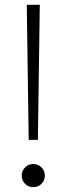

<svg xmlns="http://www.w3.org/2000/svg" viewBox="-20 -770 276 796"><path d="M91 -750H145L137 -190H99ZM118 6Q98 6 84 -8Q70 -22 70 -42Q70 -62 84 -76Q98 -90 118 -90Q138 -90 152 -76Q166 -62 166 -42Q166 -22 152 -8Q138 6 118 6Z"/></svg>

Font: Bounded
Style: Regular
Weight: 200
Designer: Vlad Churkin
Version: Version 1.0